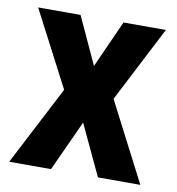

<svg xmlns="http://www.w3.org/2000/svg" viewBox="-67 -608 616 669"><g transform="rotate(10 241.0 -273.5)"><path d="M154 -280 9 0H157L239 -179L323 0H473L329 -279L467 -547H317L242 -380L165 -547H15Z"/></g></svg>

Font: Noto Sans Lao UI Cond
Style: Bold
Weight: 700
Width: 3
Designer: Monotype Design Team
Foundry: Monotype Imaging Inc.
Version: Version 2.000